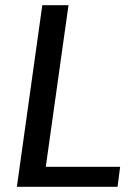

<svg xmlns="http://www.w3.org/2000/svg" viewBox="-20 -720 519 740"><path d="M133 -77H443L433 0H45L143 -700H244L148 -17Z"/></svg>

Font: Pathway Extreme 28pt Medium
Style: Italic
Weight: 500
Italic angle: -8°
Designer: Eduardo Rodriguez Tunni
Foundry: Eduardo Rodriguez Tunni
Version: Version 1.001;gftools[0.9.26]